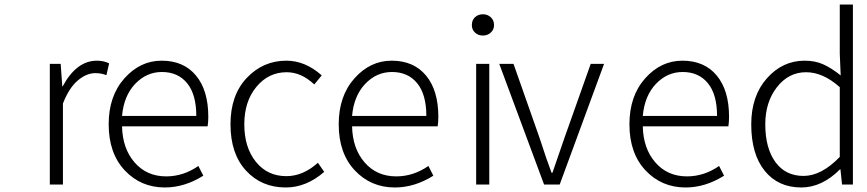

<svg xmlns="http://www.w3.org/2000/svg" viewBox="-20 -815 3831 848"><path d="M200 0V-533H248L255 -434H257Q318 -547 408 -547Q439 -547 462 -535L450 -483Q427 -492 401 -492Q362 -492 323.5 -459.5Q285 -427 258 -358V0Z M708 13Q602 13 531 -62.5Q460 -138 460 -266Q460 -391 529.5 -469Q599 -547 694 -547Q791 -547 845.5 -481.5Q900 -416 900 -299Q900 -276 897 -257H519Q521 -159 574.5 -97.5Q628 -36 714 -36Q790 -36 856 -82L878 -39Q795 13 708 13ZM519 -303H847Q847 -398 806.5 -447.5Q766 -497 695 -497Q627 -497 577 -444.5Q527 -392 519 -303Z M1242 13Q1135 13 1066.5 -61.5Q998 -136 998 -266Q998 -395 1070 -471Q1142 -547 1245 -547Q1328 -547 1401 -482L1368 -442Q1311 -496 1246 -496Q1166 -496 1112.5 -431.5Q1059 -367 1059 -266Q1059 -164 1110 -100.5Q1161 -37 1245 -37Q1318 -37 1384 -96L1412 -56Q1333 13 1242 13Z M1724 13Q1618 13 1547 -62.5Q1476 -138 1476 -266Q1476 -391 1545.5 -469Q1615 -547 1710 -547Q1807 -547 1861.5 -481.5Q1916 -416 1916 -299Q1916 -276 1913 -257H1535Q1537 -159 1590.5 -97.5Q1644 -36 1730 -36Q1806 -36 1872 -82L1894 -39Q1811 13 1724 13ZM1535 -303H1863Q1863 -398 1822.5 -447.5Q1782 -497 1711 -497Q1643 -497 1593 -444.5Q1543 -392 1535 -303Z M2083 0V-533H2141V0ZM2113 -658Q2092 -658 2078 -671Q2064 -684 2064 -704Q2064 -726 2078 -739Q2092 -752 2113 -752Q2133 -752 2147.5 -739Q2162 -726 2162 -704Q2162 -684 2147.5 -671Q2133 -658 2113 -658Z M2383 0 2185 -533H2248L2363 -206Q2395 -107 2416 -52H2420Q2454 -149 2473 -206L2589 -533H2648L2452 0Z M3008 13Q2902 13 2831 -62.5Q2760 -138 2760 -266Q2760 -391 2829.5 -469Q2899 -547 2994 -547Q3091 -547 3145.5 -481.5Q3200 -416 3200 -299Q3200 -276 3197 -257H2819Q2821 -159 2874.5 -97.5Q2928 -36 3014 -36Q3090 -36 3156 -82L3178 -39Q3095 13 3008 13ZM2819 -303H3147Q3147 -398 3106.5 -447.5Q3066 -497 2995 -497Q2927 -497 2877 -444.5Q2827 -392 2819 -303Z M3519 13Q3417 13 3357.5 -60.5Q3298 -134 3298 -266Q3298 -391 3367 -469Q3436 -547 3534 -547Q3579 -547 3614.5 -531.5Q3650 -516 3693 -482L3689 -578V-795H3747V0H3699L3692 -67H3690Q3610 13 3519 13ZM3529 -38Q3608 -38 3689 -122V-430Q3615 -496 3540 -496Q3463 -496 3411.5 -430Q3360 -364 3360 -266Q3360 -161 3404.5 -99.5Q3449 -38 3529 -38Z"/></svg>

Font: NotoSansHansLight
Style: Regular
Weight: 300
Designer: Ryoko NISHIZUKA  (kana & ideographs); Paul D. Hunt (Latin, Greek & Cyrillic); Wenlong ZHANG  (bopomofo); Sandoll Communi
Foundry: Adobe Systems Incorporated
Version: Version 1.00;December 8, 2021;FontCreator 13.0.0.2675 64-bit